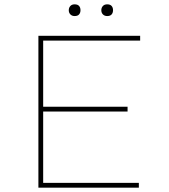

<svg xmlns="http://www.w3.org/2000/svg" viewBox="-20 -865 779 885"><path d="M157 0V-700H626V-678H179V-22H620V0ZM170 -351V-373H568V-351ZM474 -791Q462 -791 454.5 -798.5Q447 -806 447 -818Q447 -829 454 -837Q461 -845 474 -845Q488 -845 494.5 -837.5Q501 -830 501 -818Q501 -806 494.5 -798.5Q488 -791 474 -791ZM324 -791Q312 -791 304.5 -798.5Q297 -806 297 -818Q297 -829 304 -837Q311 -845 324 -845Q338 -845 344.5 -837.5Q351 -830 351 -818Q351 -806 344.5 -798.5Q338 -791 324 -791Z"/></svg>

Font: Lexend Giga Thin
Style: Regular
Weight: 250
Version: Version 1.007